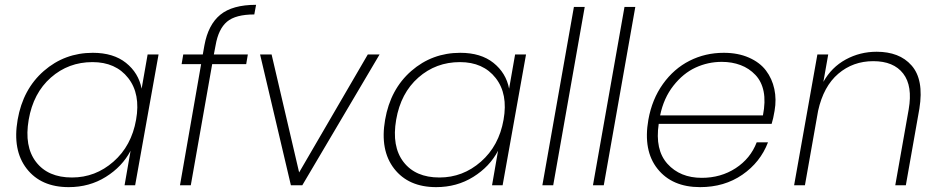

<svg xmlns="http://www.w3.org/2000/svg" viewBox="-20 -769 3906 797"><path d="M53.2 -272Q75.2 -398.9 161.9 -474.4Q248.5 -549.8 365.2 -549.8Q450.7 -549.8 502.9 -508.1Q555.2 -466.3 567.9 -400.9L592.8 -543H638.2L541 0H497.1L522 -143.1Q487.3 -77.1 419.2 -34.7Q351.1 7.8 265.1 7.8Q150.4 7.8 90.8 -68.8Q31.2 -145.5 53.2 -272ZM544.9 -272Q564 -378.9 512.2 -445.1Q460.4 -511.2 363.8 -511.2Q264.2 -511.2 191.2 -447Q118.2 -382.8 99.1 -272Q80.1 -161.1 129.6 -96.7Q179.2 -32.2 278.8 -32.2Q376 -32.2 450.9 -97.9Q525.9 -163.6 544.9 -272Z M727.1 0 814.9 -502.9H733.9L740.7 -543H821.8L828.6 -581.1Q844.2 -666.5 894.5 -707.8Q944.8 -749 1043 -749L1035.6 -709Q958 -709 922.4 -679Q886.7 -648.9 875 -581.1L867.7 -543H1008.8L1002 -502.9H860.8L772 0Z M1059.6 -543H1107.4L1221.7 -53.2L1506.8 -543H1555.7L1234.9 0H1187.5Z M1578.6 -272Q1600.6 -398.9 1687.3 -474.4Q1773.9 -549.8 1890.6 -549.8Q1976.1 -549.8 2028.3 -508.1Q2080.6 -466.3 2093.3 -400.9L2118.2 -543H2163.6L2066.4 0H2022.5L2047.4 -143.1Q2012.7 -77.1 1944.6 -34.7Q1876.5 7.8 1790.5 7.8Q1675.8 7.8 1616.2 -68.8Q1556.6 -145.5 1578.6 -272ZM2070.3 -272Q2089.4 -378.9 2037.6 -445.1Q1985.8 -511.2 1889.2 -511.2Q1789.6 -511.2 1716.6 -447Q1643.6 -382.8 1624.5 -272Q1605.5 -161.1 1655 -96.7Q1704.6 -32.2 1804.2 -32.2Q1901.4 -32.2 1976.3 -97.9Q2051.3 -163.6 2070.3 -272Z M2231.4 0 2362.3 -740.2H2407.2L2276.4 0Z M2441.4 0 2572.3 -740.2H2617.2L2486.3 0Z M2976.1 -512.2Q2918.9 -512.2 2867.4 -488.5Q2815.9 -464.8 2775.4 -413.3Q2734.9 -361.8 2720.2 -290H3147Q3158.2 -347.2 3149.9 -388.9Q3141.6 -430.7 3115.7 -458Q3089.8 -485.4 3054.2 -498.8Q3018.6 -512.2 2976.1 -512.2ZM3168 -178.2Q3136.2 -95.2 3061.5 -43.7Q2986.8 7.8 2886.2 7.8Q2770 7.8 2709.5 -68.1Q2648.9 -144 2671.4 -272Q2686.5 -356.9 2731.9 -420.4Q2777.3 -483.9 2842.5 -516.8Q2907.7 -549.8 2984.4 -549.8Q3043.5 -549.8 3088.9 -529.8Q3134.3 -509.8 3159.7 -476.1Q3185.1 -442.4 3194.3 -399.4Q3203.6 -356.4 3195.3 -309.1Q3189.9 -275.9 3183.1 -254.9H2714.4Q2698.2 -147 2750.7 -88.9Q2803.2 -30.8 2893.1 -30.8Q2972.2 -30.8 3033.7 -70.8Q3095.2 -110.8 3121.1 -178.2Z M3696.3 0 3752 -314.9Q3769 -412.1 3729.2 -463.6Q3689.5 -515.1 3605 -515.1Q3521 -515.1 3459.7 -462.9Q3398.4 -410.6 3376 -309.1L3321.3 0H3276.4L3373 -543H3418L3397.9 -429.2Q3431.6 -489.7 3490.7 -522Q3549.8 -554.2 3619.1 -554.2Q3665.5 -554.2 3701.9 -540.3Q3738.3 -526.4 3763.9 -497.3Q3789.6 -468.3 3797.9 -423.6Q3806.2 -378.9 3796.4 -317.9L3740.2 0Z"/></svg>

Font: SVN-Poppins ExtraLight
Style: Italic
Weight: 200
Italic angle: -10°
Designer: Ninad Kale (Devanagari), Jonny Pinhorn (Latin)
Foundry: Indian Type Foundry
Version: Version 3.002 2017